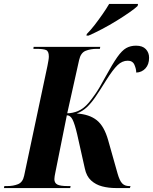

<svg xmlns="http://www.w3.org/2000/svg" viewBox="-54 -951 774 971"><path d="M-34 0 -32 -10H-17Q13 -10 37 -19.5Q61 -29 68 -62L186 -618Q189 -634 191 -645.5Q193 -657 193 -665Q193 -692 179 -698Q165 -704 129 -704H115L116 -714H453L451 -704H436Q404 -704 379 -694Q354 -684 346 -647L286 -378Q312 -378 340.5 -389.5Q369 -401 396 -433Q407 -446 427.5 -475Q448 -504 479 -562Q515 -628 539 -662Q563 -696 584.5 -708Q606 -720 634 -720Q667 -720 683.5 -702.5Q700 -685 700 -659Q700 -625 681.5 -605Q663 -585 635 -584Q635 -602 626 -623Q617 -644 592 -644Q564 -644 540.5 -621.5Q517 -599 483 -545Q452 -495 429.5 -462Q407 -429 385 -408.5Q363 -388 334 -377Q398 -373 435.5 -343Q473 -313 493 -242L541 -72Q551 -37 564 -23.5Q577 -10 599 -10H606L603 0H532Q495 0 462.5 -8.5Q430 -17 406.5 -38.5Q383 -60 375 -99L336 -273Q324 -324 313 -346Q302 -368 284 -368L226 -79Q224 -69 222.5 -60.5Q221 -52 221 -45Q221 -26 235.5 -18Q250 -10 289 -10H303L301 0ZM385 -779Q404 -798 424.5 -824.5Q445 -851 464.5 -879Q484 -907 498 -931H644L642 -921Q630 -909 601.5 -889Q573 -869 536.5 -846.5Q500 -824 462 -804Q424 -784 394 -771H383Z"/></svg>

Font: Noto Serif Display ExtraCondensed ExtraBold
Style: Italic
Weight: 800
Width: 2
Italic angle: -12°
Designer: Monotype Design Team
Foundry: Monotype Imaging Inc.
Version: Version 2.009